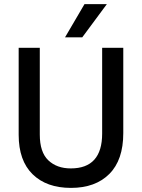

<svg xmlns="http://www.w3.org/2000/svg" viewBox="-20 -907 692 936"><path d="M381 -725H297L392 -887H501ZM581 -258Q581 -127 513 -59Q445 9 326 9Q207 9 139 -57.5Q71 -124 71 -250V-674H174V-251Q174 -165 215.5 -125.5Q257 -86 325 -86Q478 -86 478 -256V-674H581Z"/></svg>

Font: Hind Guntur Medium
Style: Regular
Weight: 500
Designer: Manushi Parikh, Hitesh Malaviya
Foundry: Indian Type Foundry
Version: Version 1.000;PS 1.0;hotconv 1.0.86;makeotf.lib2.5.63406; tt